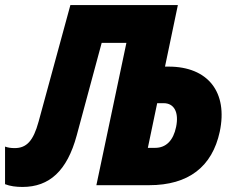

<svg xmlns="http://www.w3.org/2000/svg" viewBox="-52 -734 927 761"><path d="M37 7C144 7 214 -57 252 -197L351 -564H449L330 0H539C695 0 789 -73 819 -212C852 -368 773 -470 616 -470H602L653 -714H227L101 -252C80 -175 53 -147 6 -147C-9 -147 -21 -149 -32 -153V-4C-12 4 12 7 37 7ZM534 -148 571 -325H597C638 -325 658 -289 646 -231C635 -177 606 -148 563 -148Z"/></svg>

Font: Noto Sans Condensed Black
Style: Italic
Weight: 900
Width: 3
Italic angle: -12°
Designer: Monotype Design Team
Foundry: Monotype Imaging Inc.
Version: Version 2.013